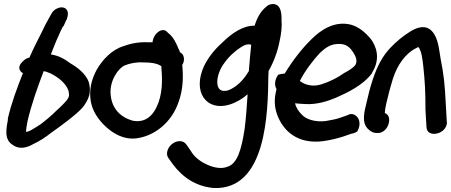

<svg xmlns="http://www.w3.org/2000/svg" viewBox="-20 -679 2262 963"><path d="M19 -81H20C13 -39 -3 22 46 49C79 73 119 60 146 44C177 30 209 9 238 -14C269 -36 365 -104 397 -143C411 -162 423 -182 428 -203C433 -225 431 -247 425 -268C410 -309 369 -341 332 -362C308 -380 277 -400 235 -406C248 -437 259 -469 273 -498C281 -516 288 -533 296 -547L299 -548L312 -578L314 -579C318 -592 322 -603 320 -617C315 -644 288 -646 270 -638C259 -634 247 -626 239 -612L224 -585C213 -566 202 -545 192 -523C172 -482 148 -438 128 -391L112 -385C100 -379 85 -361 85 -361C70 -341 77 -322 95 -312C67 -242 37 -162 19 -83ZM118 -71C138 -157 169 -243 199 -322C208 -321 220 -317 233 -311C273 -292 314 -258 324 -222C326 -211 327 -201 326 -197C324 -190 321 -184 314 -175C308 -168 292 -150 264 -125C235 -96 214 -80 202 -70C187 -58 178 -51 164 -43C143 -30 128 -20 111 -17C110 -26 114 -51 118 -71Z M465 -329C419 -245 427 -166 455 -114C477 -73 514 -36 549 -14C579 5 625 25 681 12C765 -5 842 -71 874 -163C901 -233 899 -303 894 -353C908 -374 904 -400 891 -412H889L882 -418C881 -423 879 -429 875 -435C865 -461 848 -496 824 -513L818 -519C794 -545 749 -511 745 -467H722C680 -469 638 -462 601 -448C542 -431 493 -379 465 -329ZM535 -204C528 -274 574 -338 606 -351C630 -361 664 -368 696 -366H697C739 -366 770 -361 789 -347C793 -296 798 -230 775 -165C750 -96 707 -61 644 -74C583 -92 541 -135 535 -204Z M819 80C816 92 818 105 825 114C832 125 840 134 847 145C896 211 965 257 1053 264C1317 274 1324 -115 1326 -301L1327 -315V-323C1351 -364 1372 -418 1382 -471C1391 -510 1395 -549 1392 -577C1391 -579 1402 -676 1332 -656C1325 -654 1319 -648 1314 -644C1287 -622 1269 -589 1257 -550C1198 -552 1139 -508 1103 -473C1068 -442 1030 -402 1004 -349C943 -218 1015 -120 1130 -154C1163 -164 1194 -182 1222 -206C1218 -150 1214 -85 1207 -33C1191 73 1170 141 1122 157H1121C1094 169 1056 163 1024 149C986 133 953 108 936 76L914 45C908 37 899 29 881 29C854 29 826 51 819 80ZM1106 -364C1128 -396 1161 -425 1191 -444C1211 -456 1223 -459 1240 -455C1236 -415 1231 -365 1228 -322L1224 -316C1198 -273 1163 -241 1125 -226C1047 -203 1062 -309 1106 -364Z M1375 -304C1354 -273 1358 -248 1367 -232C1354 -183 1356 -145 1369 -107C1400 -19 1476 45 1600 29C1636 24 1669 16 1701 6L1741 -8C1756 -10 1765 -15 1770 -19L1771 -18C1792 -53 1783 -84 1767 -97C1757 -106 1745 -110 1729 -105L1728 -103L1685 -88C1668 -82 1645 -77 1614 -72C1558 -65 1512 -82 1492 -106C1477 -122 1465 -138 1460 -161C1475 -159 1494 -158 1513 -157C1569 -154 1622 -171 1663 -188C1719 -213 1799 -249 1846 -312L1847 -316C1891 -387 1866 -450 1838 -486C1813 -515 1782 -543 1741 -555C1659 -576 1589 -530 1539 -479C1494 -435 1446 -373 1408 -310C1392 -309 1381 -306 1375 -304ZM1484 -273C1509 -323 1551 -378 1585 -414C1614 -441 1636 -455 1667 -458C1714 -463 1734 -443 1751 -417C1765 -396 1775 -372 1761 -351C1751 -339 1728 -324 1705 -312C1673 -289 1633 -269 1592 -256C1549 -242 1509 -253 1484 -273Z M1817 -158C1808 -121 1793 -66 1824 -34C1834 -24 1848 -12 1869 -12H1877C1901 -12 1924 -34 1930 -62C1936 -86 1929 -105 1910 -112C1910 -121 1913 -140 1917 -158L1932 -219C1938 -239 1943 -260 1950 -282C1973 -356 2014 -407 2058 -433H2059C2069 -439 2077 -443 2077 -443C2077 -443 2078 -443 2080 -441C2094 -423 2099 -383 2103 -347C2111 -270 2114 -227 2114 -128L2119 -42C2120 -11 2148 -3 2174 -10C2198 -16 2221 -36 2222 -66L2221 -67L2216 -155C2211 -257 2206 -304 2190 -384C2182 -431 2178 -489 2147 -522C2117 -555 2077 -544 2041 -523C2005 -501 1967 -471 1934 -435C1881 -378 1854 -302 1832 -221Z"/></svg>

Font: Stray Cat
Style: ExBlkCnObl
Weight: 1000
Version: Version 1.0